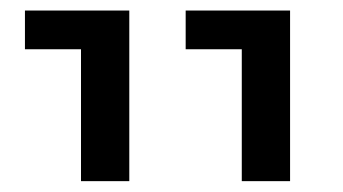

<svg xmlns="http://www.w3.org/2000/svg" viewBox="-20 -595 644 361"><path d="M26.9 -254.4ZM434.6 -502.4H329.1V-575.2H525.4V-254.4H434.6ZM132.3 -502.4H26.9V-575.2H223.1V-254.4H132.3Z"/></svg>

Font: Heebo
Style: Regular
Weight: 400
Designer: Oded Ezer
Foundry: Meir Sadan
Version: Version 2.001; ttfautohint (v1.5.14-ce02) -l 8 -r 50 -G 200 